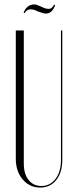

<svg xmlns="http://www.w3.org/2000/svg" viewBox="-20 -836 342 863"><path d="M91 -777 86 -779Q101 -816 134 -816Q144 -816 156 -810L177 -801Q187 -796 199 -796Q214 -796 223 -815L228 -813Q215 -775 186 -775Q176 -775 158 -782L145 -787Q132 -794 118 -794Q100 -794 91 -777ZM51 -699H87V-100Q87 -54 108.5 -27Q130 0 166 0Q205 0 229.5 -32Q254 -64 254 -116V-699H260V-117Q260 -61 233 -27Q206 7 161 7Q113 7 82 -29.5Q51 -66 51 -122Z"/></svg>

Font: Moniqa ExtLt Narrow Display
Style: Regular
Weight: 200
Width: 4
Designer: Rajesh Rajput
Foundry: Rajesh Rajput
Version: Version 1.000